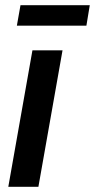

<svg xmlns="http://www.w3.org/2000/svg" viewBox="-20 -720 366 740"><path d="M12 0 105 -526H221L128 0ZM45 -621 59 -700H326L313 -621Z"/></svg>

Font: Archivo SemiCondensed SemiBold
Style: Italic
Weight: 600
Width: 4
Italic angle: -10°
Designer: Hector Gatti
Foundry: Omnibus-Type
Version: Version 2.001